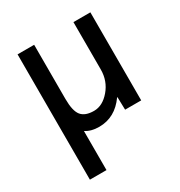

<svg xmlns="http://www.w3.org/2000/svg" viewBox="-174 -641 922 982"><g transform="rotate(-30 287.0 -150.0)"><path d="M402 -520H502V0H407L405 -75H403Q343 10 249 10Q201 10 170 -11V220H72V-520H170V-200Q170 -129 192.5 -101.5Q215 -74 267 -74Q318 -74 360 -123.5Q402 -173 402 -240Z"/></g></svg>

Font: M PLUS 1p Medium
Style: Regular
Weight: 500
Version: Version 1.062